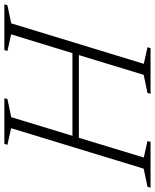

<svg xmlns="http://www.w3.org/2000/svg" viewBox="42 -775 710 880"><g transform="rotate(-90 397.0 -335.0)"><path d="M249.5 -639 173.5 -656 177.5 -670H387L383 -656L300 -638.5L214.5 -358H593.5L679.5 -639L603.5 -656L607.5 -670H817L813 -656L730 -638.5L544.5 -31L620.5 -14L616.5 0H407L411 -14L494 -31.5L584.5 -328.5H205.5L115 -31L190.5 -14L186.5 0H-23L-19 -14L64 -31.5Z"/></g></svg>

Font: Newsreader 16pt Light
Style: Italic
Weight: 300
Italic angle: -17°
Designer: Hugues Gentile
Foundry: Production Type
Version: Version 1.003; ttfautohint (v1.8.3)